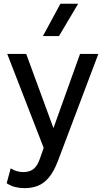

<svg xmlns="http://www.w3.org/2000/svg" viewBox="-20 -777 556 1022"><path d="M110.5 224.5Q86.5 224.5 62.8 219Q39 213.5 15.5 198.5L37 119Q52.5 129.5 70.2 134.2Q88 139 102.5 139Q139.5 139 160 121.2Q180.5 103.5 193 66L212.5 10L18.5 -490H119.5L264.5 -95L406 -490H503.5L289 78Q267 136 240.2 167.8Q213.5 199.5 181.5 212Q149.5 224.5 110.5 224.5ZM208.5 -585 301.5 -757H396L294 -585Z"/></svg>

Font: Geologica Light
Style: Regular
Weight: 300
Designer: Sindre Bremnes, Frode Helland
Foundry: Monokrom Skriftforlag AS
Version: Version 1.010; ttfautohint (v1.8.4.7-5d5b);gftools[0.9.28]